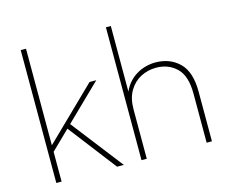

<svg xmlns="http://www.w3.org/2000/svg" viewBox="-102 -874 1226 1019"><g transform="rotate(-15 511.5 -365.0)"><path d="M101 -148 99 -182 397 -472H434ZM88 0V-730H117V0ZM422 0 212 -273 232 -293 459 0Z M556 0V-730H583V-348H575Q587 -385 607.5 -410.5Q628 -436 654 -452Q680 -468 707.5 -475Q735 -482 760 -482Q840 -482 891.5 -432Q943 -382 943 -272V0H914V-270Q914 -368 869 -411Q824 -454 757 -454Q711 -454 672 -433.5Q633 -413 609 -372.5Q585 -332 585 -271V0Z"/></g></svg>

Font: SUSE Thin
Style: Regular
Weight: 250
Designer: Rene Bieder
Foundry: SUSE
Version: Version 1.000